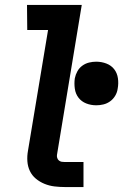

<svg xmlns="http://www.w3.org/2000/svg" viewBox="-20 -755 497 775"><path d="M242 0Q221 0 200 -2.5Q179 -5 159.5 -13Q140 -21 124.5 -34Q109 -47 100.5 -65Q92 -83 90.5 -104Q89 -125 93 -147L174 -634H90L89 -735H310L210 -130Q209 -124 211 -117.5Q213 -111 218 -107Q223 -103 229 -102Q235 -101 242 -101H317V0ZM369 -330Q347 -330 328 -337.5Q309 -345 297 -360.5Q285 -376 282 -397Q279 -418 282 -439Q285 -454 292.5 -467.5Q300 -481 312.5 -490Q325 -499 339.5 -502.5Q354 -506 368 -506Q390 -506 409.5 -498.5Q429 -491 441 -475.5Q453 -460 456 -439Q459 -418 455 -397Q453 -382 445 -368.5Q437 -355 424.5 -346Q412 -337 397.5 -333.5Q383 -330 369 -330Z"/></svg>

Font: Iosevka Etoile
Style: Bold Italic
Weight: 700
Italic angle: -9°
Designer: Belleve Invis
Foundry: Belleve Invis
Version: Version 28.1.0; ttfautohint (v1.8.4)